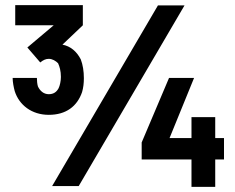

<svg xmlns="http://www.w3.org/2000/svg" viewBox="-20 -721 911 744"><path d="M169 -276C236 -276 279 -309 298 -364C303 -381 305 -399 305 -418C305 -445 301 -470 293 -491C277 -522 253 -542 222 -548L301 -623V-701H39V-623H188L86 -537L136 -479C147 -488 157 -493 169 -493C183 -493 196 -485 205 -476C211 -463 216 -446 216 -423C216 -407 212 -389 207 -379C199 -364 187 -356 169 -356C149 -356 135 -369 127 -386C124 -395 123 -410 123 -419H29C29 -403 33 -383 37 -368C54 -314 103 -276 169 -276ZM182 0H285L695 -700H592ZM529 -103H722V3H814V-103H848V-186H814V-267H722V-186H637L732 -419H635L529 -169Z"/></svg>

Font: Vanilla Cream Black
Style: Regular
Weight: 900
Designer: Jeremy Tribby, Jinavaṁso
Foundry: Tribby Type
Version: Version 1.422;Glyphs 3.1.2 (3151)